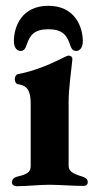

<svg xmlns="http://www.w3.org/2000/svg" viewBox="-20 -640 335 663"><path d="M51 -464C63 -464 68 -473 72 -485C83 -519 99 -539 147 -539C195 -539 211 -519 222 -485C226 -473 231 -464 243 -464C255 -464 266 -475 266 -498C266 -545 240 -620 147 -620C54 -620 28 -547 28 -498C28 -475 39 -464 51 -464ZM37 3C76 3 115 -2 150 -2C185 -2 230 2 268 2C277 2 283 -2 283 -11C283 -22 276 -26 265 -30C228 -41 217 -50 217 -68V-289C217 -337 227 -402 230 -436C230 -443 225 -448 217 -448C214 -448 206 -445 197 -440C168 -426 111 -397 42 -384C36 -383 31 -375 31 -367C31 -358 35 -350 43 -349C72 -345 86 -329 86 -283V-67C86 -45 73 -38 39 -30C28 -27 21 -20 21 -10C21 -2 29 3 37 3Z"/></svg>

Font: EB Garamond
Style: Bold
Weight: 700
Designer: Georg Duffner and Octavio Pardo
Foundry: Georg Duffner
Version: Version 1.000;PS 001.000;hotconv 1.0.88;makeotf.lib2.5.64775